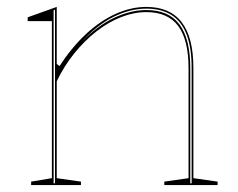

<svg xmlns="http://www.w3.org/2000/svg" viewBox="-20 -535 689 555"><path d="M609 -10V0H455V-10L525 -20V-338Q525 -420 495 -460Q465 -500 403 -500Q367 -500 330 -485.5Q293 -471 258.5 -444Q224 -417 194.5 -380.5Q165 -344 144 -300V-20L214 -10V0H70V-10L130 -20V-474H60V-485L144 -515V-350L152 -344Q188 -399 229 -437Q270 -475 314.5 -495Q359 -515 403 -515Q437 -515 462.5 -504Q488 -493 505 -471Q522 -449 530.5 -416Q539 -383 539 -338V-20ZM135 -5H139V-507L135 -505ZM530 -5H534V-338Q534 -397 519.5 -435Q505 -473 476 -491.5Q447 -510 403 -510Q357 -510 309.5 -487Q262 -464 215 -413Q262 -461 310 -483.5Q358 -506 403 -506Q468 -506 499 -464Q530 -422 530 -338Z"/></svg>

Font: Kalnia Glaze Thin
Style: Regular
Weight: 100
Version: Version 1.110